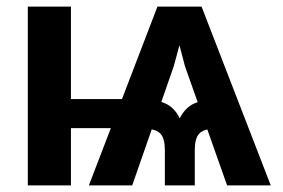

<svg xmlns="http://www.w3.org/2000/svg" viewBox="-20 -560 854 580"><path d="M666 0 538.6 -360.4 491.7 -540H588.9L797.9 0ZM64 0V-540H194.3V0ZM132.3 -172.9V-260.7H399.9V-172.9ZM478 0V-106.9Q478 -141.6 464.8 -156Q451.7 -170.4 417.5 -171.4V-260.3Q449.7 -260.3 478.3 -248Q506.8 -235.8 522.9 -202.6Q539.6 -235.8 568.1 -248Q596.7 -260.3 628.4 -260.3V-171.4Q594.7 -170.4 581.5 -156Q568.4 -141.6 568.4 -106.9V0ZM248.5 0 455.6 -540H553.7L504.9 -359.9L379.4 0Z"/></svg>

Font: V-Inter
Style: SemiBold-600
Weight: 600
Designer: Rasmus Andersson
Foundry: rsms
Version: Version 4.000;git-4146feb